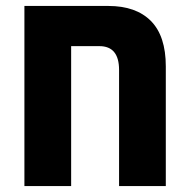

<svg xmlns="http://www.w3.org/2000/svg" viewBox="-20 -625 634 645"><path d="M344 -605Q437 -605 487 -554.5Q537 -504 537 -402V0H380V-390Q380 -470 314 -470H219V0H62V-605Z"/></svg>

Font: Noto Sans Hebrew Condensed ExtraBold
Style: Regular
Weight: 800
Width: 3
Designer: Monotype Design Team
Foundry: Monotype Imaging Inc.
Version: Version 2.004; ttfautohint (v1.8.4.7-5d5b)